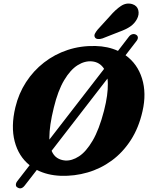

<svg xmlns="http://www.w3.org/2000/svg" viewBox="-20 -973 836 1079"><path d="M79 81Q69.5 76.5 69.2 66Q69 55.5 77.5 44.5L146.5 -44.5Q84.5 -94 62.5 -178.2Q40.5 -262.5 66.5 -370.5Q85 -447.5 126.2 -511.2Q167.5 -575 227.2 -621.5Q287 -668 360.2 -692.2Q433.5 -716.5 516 -714.5Q586.5 -713 643 -687L704.5 -767Q712.5 -777.5 723.5 -780.5Q734.5 -783.5 744.5 -778Q754 -772.5 754.8 -763Q755.5 -753.5 747.5 -743L685.5 -662.5Q752.5 -614.5 778.2 -531.8Q804 -449 781 -348.5Q760 -255 715 -185.5Q670 -116 607.8 -70.5Q545.5 -25 472.2 -3.8Q399 17.5 321.5 15Q245.5 12 187 -18L119 69.5Q100 94 79 81ZM257.5 -201.5Q257.5 -194.5 257.5 -188.5L565 -586Q541.5 -623.5 497.5 -628Q457 -632 416.2 -606.5Q375.5 -581 340.5 -522.2Q305.5 -463.5 282.5 -368.5Q269.5 -316 263.5 -274.5Q257.5 -233 257.5 -201.5ZM346.5 -71Q384 -68.5 424 -94.5Q464 -120.5 500.5 -182.5Q537 -244.5 564.5 -350.5Q576.5 -397.5 581.5 -434.8Q586.5 -472 586 -501Q586 -517 584 -531.5L270 -125.5Q281 -99 300.8 -86Q320.5 -73 346.5 -71ZM597.5 -882Q629 -919 659.5 -939.2Q690 -959.5 723 -950Q750.5 -941.5 757 -916.5Q763.5 -891.5 749.5 -865.5Q735.5 -840 712.2 -824Q689 -808 648.5 -793.5L555.5 -757Q542 -752.5 529.8 -753.8Q517.5 -755 513 -764Q508 -773.5 513.8 -784.5Q519.5 -795.5 529.5 -807.5Z"/></svg>

Font: Fraunces 9pt S100
Style: Bold Italic
Weight: 700
Italic angle: -16°
Version: Version 1.000; ttfautohint (v1.8.3)